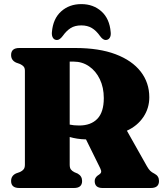

<svg xmlns="http://www.w3.org/2000/svg" viewBox="-20 -940 830 960"><path d="M726.5 -453.5Q726.5 -399 696.8 -354.8Q667 -310.5 614.5 -286.5L714.5 -109Q723 -94 730.8 -86.2Q738.5 -78.5 752.5 -71.5Q775 -60 775 -35Q775 0 734 0H492.5Q453.5 0 453.5 -35Q453.5 -50.5 468 -62L475.5 -67Q483.5 -72 485.5 -79Q487.5 -86 481 -99L410 -243Q386 -243.5 365.8 -246.8Q345.5 -250 328.5 -255V-116.5Q328.5 -101 334.2 -93Q340 -85 352 -79L368.5 -72Q390.5 -59.5 390.5 -35Q390.5 0 350 0H76.5Q35.5 0 35.5 -35Q35.5 -61.5 60.5 -73L80 -80Q92 -85.5 98.2 -93.5Q104.5 -101.5 104.5 -116.5V-586Q104.5 -600 98.2 -607.2Q92 -614.5 80 -620L60.5 -627Q35.5 -638.5 35.5 -665Q35.5 -700 76.5 -700H356.5Q475.5 -700 558 -668.8Q640.5 -637.5 683.5 -582Q726.5 -526.5 726.5 -453.5ZM328.5 -632V-317Q348 -312.5 376 -312.5Q434.5 -312.5 466.8 -346Q499 -379.5 499 -449.5Q499 -502.5 479.2 -543.8Q459.5 -585 425.2 -608.5Q391 -632 348 -632ZM386.5 -813Q354.5 -813 333.2 -799.5Q312 -786 293.5 -760Q278.5 -740 265 -740Q251.5 -740 244.8 -750.8Q238 -761.5 239.5 -779Q245 -846.5 285.8 -883Q326.5 -919.5 386.5 -919.5Q446.5 -919.5 487.2 -883Q528 -846.5 533.5 -779Q535.5 -761.5 528.5 -750.8Q521.5 -740 508 -740Q494.5 -740 480 -760Q461 -787 439 -800Q417 -813 386.5 -813Z"/></svg>

Font: Fraunces 72pt Soft Black
Style: Regular
Weight: 900
Version: Version 1.000;[b76b70a41]